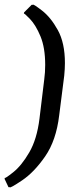

<svg xmlns="http://www.w3.org/2000/svg" viewBox="-42 -670 364 837"><path d="M1 146H-5L-22 110L-21 105Q-21 110 15.5 81Q52 52 85.5 -5.5Q119 -63 130 -152L151 -325Q155 -354 155 -387Q155 -462 134.5 -511.5Q114 -561 88 -588Q62 -615 62 -610L63 -616L96 -649H102Q102 -654 140.5 -624.5Q179 -595 210 -539Q241 -483 241 -395Q241 -370 238 -340L216 -167Q203 -58 155 11.5Q107 81 54 116.5Q1 152 1 146Z"/></svg>

Font: Alegreya SC Medium
Style: Italic
Weight: 500
Italic angle: -7°
Designer: Juan Pablo del Peral
Foundry: Huerta Tipografica
Version: Version 2.007; ttfautohint (v1.6)